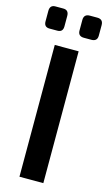

<svg xmlns="http://www.w3.org/2000/svg" viewBox="-133 -925 547 971"><g transform="rotate(15 140.0 -439.5)"><path d="M71 -879Q100 -879 100 -848V-793Q100 -763 71 -763H30Q1 -763 1 -793V-848Q1 -879 30 -879ZM249 -879Q280 -879 280 -848V-793Q280 -763 249 -763H210Q179 -763 179 -793V-848Q179 -879 210 -879ZM202 -690V0H77V-690Z"/></g></svg>

Font: Exo 2 Semi Bold
Style: Regular
Weight: 600
Designer: Natanael Gama
Version: Version 1.001;PS 001.001;hotconv 1.0.88;makeotf.lib2.5.64775